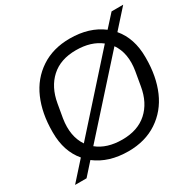

<svg xmlns="http://www.w3.org/2000/svg" viewBox="-168 -931 1142 1131"><g transform="rotate(-30 403.0 -365.0)"><path d="M29.8 23.9 140.1 -99.1Q70.8 -180.7 70.8 -307.1V-314.9Q70.8 -439 112.1 -533.9Q153.3 -628.9 236.1 -683.8Q318.8 -738.8 433.1 -738.8Q565.4 -738.8 652.8 -671.9L727.1 -753.9H806.2L695.8 -630.9Q765.1 -549.3 765.1 -421.9V-414.1Q765.1 -290 723.9 -195.1Q682.6 -100.1 599.9 -45.2Q517.1 9.8 402.8 9.8Q269.5 9.8 181.2 -58.1L107.9 23.9ZM164.1 -351.1Q146 -237.3 196.8 -162.1L598.1 -609.9Q533.2 -661.1 430.2 -661.1Q325.2 -661.1 261.5 -603.3Q197.8 -545.4 180.2 -443.8ZM655.8 -285.2 671.9 -377.9Q691.4 -492.7 639.2 -567.9L236.8 -120.1Q300.8 -67.9 405.8 -67.9Q510.7 -67.9 574.7 -125.5Q638.7 -183.1 655.8 -285.2Z"/></g></svg>

Font: Hubot Sans
Style: Italic
Weight: 400
Italic angle: -10°
Designer: Deni Anggara
Foundry: GitHub
Version: Version 1.001;gftools[0.9.31]